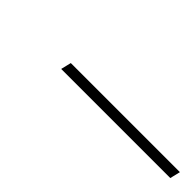

<svg xmlns="http://www.w3.org/2000/svg" viewBox="38 -919 438 438"><g transform="rotate(45 257.5 -699.5)"><path d="M515 -712 509 -687H157L163 -712Z"/></g></svg>

Font: Playfair Display Black
Style: Italic
Weight: 900
Italic angle: -14°
Designer: Claus Eggers Sørensen
Foundry: Claus Eggers Sørensen
Version: Version 1.203